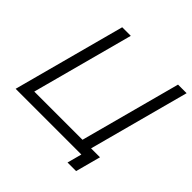

<svg xmlns="http://www.w3.org/2000/svg" viewBox="-220 -895 1163 1163"><g transform="rotate(45 361.5 -313.0)"><path d="M524 93.5H597.5L640.8 -68H564.3L737.2 -713.5H663.7L490.8 -68H77.8L252.5 -720H179L-13.9 0H549.1Z"/></g></svg>

Font: Manrope
Style: RegularItalic
Weight: 400
Italic angle: -15°
Designer: Mikhail Sharanda
Foundry: Mikhail Sharanda
Version: Version 4.502;hotconv 1.0.109;makeotfexe 2.5.65596